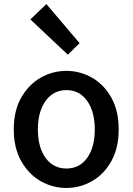

<svg xmlns="http://www.w3.org/2000/svg" viewBox="-20 -914 655 948"><path d="M308 14Q239 14 180 -20Q121 -54 84.5 -119Q48 -184 48 -275Q48 -367 84.5 -431.5Q121 -496 180 -530Q239 -564 308 -564Q376 -564 435 -530Q494 -496 530 -431.5Q566 -367 566 -275Q566 -184 530 -119Q494 -54 435 -20Q376 14 308 14ZM308 -82Q373 -82 410.5 -134.5Q448 -187 448 -275Q448 -362 410.5 -415.5Q373 -469 308 -469Q243 -469 205 -415.5Q167 -362 167 -275Q167 -187 205 -134.5Q243 -82 308 -82ZM315 -644 130 -818 209 -894 373 -701Z"/></svg>

Font: Source Han Sans TC Medium
Style: Regular
Weight: 500
Designer: Ryoko NISHIZUKA Ë•øÂ°öÊ∂ºÂ≠ê (kana, bopomofo & ideographs); Paul D. Hunt (Latin, Greek & Cyrillic); Sandoll Communicatio
Foundry: Adobe
Version: Version 2.004;hotconv 1.0.118;makeotfexe 2.5.65603